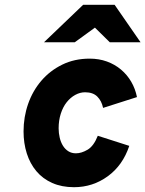

<svg xmlns="http://www.w3.org/2000/svg" viewBox="-20 -767 605 799"><path d="M375 -652 291 -591H163L326 -747H457L565 -591H437ZM288 12Q237 12 197.5 -5.5Q158 -23 131.5 -54.5Q105 -86 91.5 -128.5Q78 -171 78 -220Q78 -280 97 -334.5Q116 -389 152 -431Q188 -473 239 -498Q290 -523 353 -523Q392 -523 425 -511Q458 -499 483.5 -477.5Q509 -456 526 -427Q543 -398 550 -363L409 -318Q403 -347 385 -365Q367 -383 334 -383Q313 -383 293 -372Q273 -361 257.5 -341.5Q242 -322 233 -294Q224 -266 224 -233Q224 -213 228.5 -194Q233 -175 242 -160.5Q251 -146 264.5 -137.5Q278 -129 296 -129Q319 -129 344.5 -144Q370 -159 387 -202L518 -160Q491 -79 428.5 -33.5Q366 12 288 12Z"/></svg>

Font: Overpass Heavy
Style: Italic
Weight: 900
Italic angle: -10°
Designer: Delve Withrington, Dave Bailey
Foundry: Delve Fonts
Version: Version 3.000;DELV;Overpass